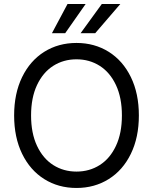

<svg xmlns="http://www.w3.org/2000/svg" viewBox="-20 -932 767 962"><path d="M363.3 9.8Q272.5 9.8 201.7 -34.7Q130.9 -79.1 90.8 -161.4Q50.8 -243.7 50.8 -353.5Q50.8 -463.4 90.8 -545.7Q130.9 -627.9 201.7 -672.4Q272.5 -716.8 363.3 -716.8Q453.6 -716.8 524.7 -672.4Q595.7 -627.9 635.7 -545.7Q675.8 -463.4 675.8 -353.5Q675.8 -243.7 635.7 -161.4Q595.7 -79.1 524.7 -34.7Q453.6 9.8 363.3 9.8ZM363.3 -634.8Q298.3 -634.8 246.8 -602.1Q195.3 -569.3 165.5 -505.9Q135.7 -442.4 135.7 -353.5Q135.7 -264.6 165.5 -201.2Q195.3 -137.7 246.8 -105Q298.3 -72.3 363.3 -72.3Q428.2 -72.3 479.7 -105Q531.2 -137.7 561 -201.2Q590.8 -264.6 590.8 -353.5Q590.8 -442.4 561 -505.9Q531.2 -569.3 479.7 -602.1Q428.2 -634.8 363.3 -634.8ZM490.2 -912.1H583L457 -765.6H383.8ZM318.4 -912.1H409.2L306.6 -765.6H240.2Z"/></svg>

Font: Pretendard Std
Style: Regular
Weight: 400
Designer: Base glyphs from Inter by Rasmus Andersson; Hangeul glyphs from Noto Sans CJK(Source Han Sans) by Jang Soo-young and Kan
Foundry: Kil Hyung-jin
Version: Version 1.309